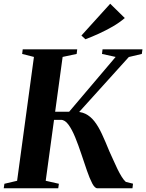

<svg xmlns="http://www.w3.org/2000/svg" viewBox="-31 -1007 782 1027"><path d="M489.5 0Q476 0 462.2 -26.2Q448.5 -52.5 434 -94.5Q419.5 -136.5 404 -183.2Q388.5 -230 371.5 -271.8Q354.5 -313.5 335.5 -339.8Q316.5 -366 295 -366H201L206 -409.5H339L587.5 -702.5L514.5 -718.5L517.5 -743H731L727.5 -718.5L658 -702L354.5 -366L361.5 -408.5Q399 -411.5 426 -398.2Q453 -385 474.2 -357.8Q495.5 -330.5 514.2 -290Q533 -249.5 554 -197.5Q564.5 -175.5 575.2 -150.8Q586 -126 597.2 -103Q608.5 -80 619.8 -61.8Q631 -43.5 642 -34L680.5 -24.5L677.5 0ZM-11 0 -7.5 -24 60.5 -40 150.5 -702.5 87.5 -718.5 90.5 -743H382L379 -718.5L304 -702.5L213.5 -40L284 -24L280.5 0ZM426 -797 404.5 -817 558.5 -987 636.5 -910.5Q608 -886 572 -865.2Q536 -844.5 498.2 -827.2Q460.5 -810 426 -797Z"/></svg>

Font: Merriweather 120pt
Style: Bold Italic
Weight: 700
Italic angle: -7.8°
Version: Version 2.101